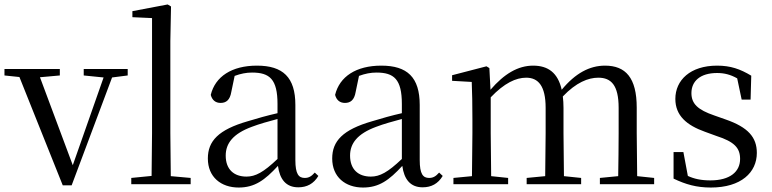

<svg xmlns="http://www.w3.org/2000/svg" viewBox="-28 -825 3456 860"><path d="M347 -487 436 -478 298 -85 151 -479 240 -487V-516H-8V-487L59 -480L253 5H293L474 -478L544 -487V-516H347Z M650 0H826V-28L737 -36L735 -229V-641L738 -796L723 -805L565 -775V-748L653 -744V-229L651 -37L560 -28V0Z M1308 14C1347 14 1377 -2 1398 -37L1382 -52C1366 -34 1354 -28 1337 -28C1310 -28 1295 -45 1295 -108V-355C1295 -479 1239 -531 1123 -531C1010 -531 936 -482 916 -400C922 -377 937 -364 960 -364C985 -364 1002 -377 1008 -413L1023 -485C1050 -495 1075 -500 1101 -500C1180 -500 1215 -470 1215 -359V-318C1171 -308 1124 -295 1082 -282C950 -244 903 -193 903 -115C903 -32 962 15 1041 15C1113 15 1158 -18 1217 -82C1225 -22 1253 14 1308 14ZM1215 -113C1152 -53 1116 -34 1076 -34C1020 -34 983 -66 983 -128C983 -183 1016 -226 1100 -257C1134 -270 1174 -281 1215 -292Z M1865 14C1904 14 1934 -2 1955 -37L1939 -52C1923 -34 1911 -28 1894 -28C1867 -28 1852 -45 1852 -108V-355C1852 -479 1796 -531 1680 -531C1567 -531 1493 -482 1473 -400C1479 -377 1494 -364 1517 -364C1542 -364 1559 -377 1565 -413L1580 -485C1607 -495 1632 -500 1658 -500C1737 -500 1772 -470 1772 -359V-318C1728 -308 1681 -295 1639 -282C1507 -244 1460 -193 1460 -115C1460 -32 1519 15 1598 15C1670 15 1715 -18 1774 -82C1782 -22 1810 14 1865 14ZM1772 -113C1709 -53 1673 -34 1633 -34C1577 -34 1540 -66 1540 -128C1540 -183 1573 -226 1657 -257C1691 -270 1731 -281 1772 -292Z M2739 0H2902V-28L2826 -36L2824 -229V-343C2824 -477 2774 -531 2682 -531C2613 -531 2549 -497 2488 -423C2471 -499 2427 -531 2360 -531C2292 -531 2230 -494 2169 -423L2164 -520L2151 -528L1997 -488V-463L2085 -458C2087 -408 2088 -358 2088 -290V-229L2086 -36L2003 -28V0H2248V-28L2172 -36L2170 -229V-389C2231 -453 2283 -477 2329 -477C2383 -477 2416 -440 2416 -342V-229L2414 -36L2331 -28V0H2575V-28L2498 -36L2496 -229V-342C2496 -360 2495 -377 2493 -393C2553 -456 2607 -477 2652 -477C2709 -477 2743 -444 2743 -342V-229C2743 -173 2742 -92 2741 -36L2659 -28V0Z M3156 15C3292 15 3362 -53 3362 -140C3362 -210 3323 -255 3222 -290L3171 -308C3098 -333 3069 -360 3069 -408C3069 -461 3108 -498 3184 -498C3216 -498 3244 -491 3274 -474L3294 -379H3334L3337 -486C3287 -516 3244 -531 3184 -531C3064 -531 2997 -466 2997 -382C2997 -307 3048 -264 3129 -235L3181 -216C3262 -190 3287 -162 3287 -113C3287 -56 3242 -17 3154 -17C3112 -17 3081 -24 3053 -37L3033 -144H2989V-25C3043 1 3092 15 3156 15Z"/></svg>

Font: Harano Aji Mincho CN
Style: Regular
Weight: 400
Foundry: Masamichi Hosoda
Version: HaranoAjiMinchoCN-Regular version 20230610;ttx 4.39.4